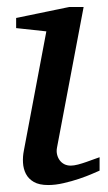

<svg xmlns="http://www.w3.org/2000/svg" viewBox="-20 -514 306 546"><path d="M263.2 -28.8Q257.3 -26.4 241.7 -19.5Q226.1 -12.7 205.1 -5.6Q184.1 1.5 160.9 6.8Q137.7 12.2 117.2 12.2Q91.3 12.2 76.2 3.4Q61 -5.4 53.7 -19.5Q46.4 -33.7 45.4 -51.3Q44.4 -68.8 47.9 -85.9L111.8 -424.8L25.9 -434.1V-462.9L176.8 -494.1H217.8L142.1 -94.2Q140.1 -84 142.3 -74.7Q144.5 -65.4 149.7 -58.3Q154.8 -51.3 162.8 -47.1Q170.9 -43 181.2 -43Q189.9 -43 201.9 -46.1Q213.9 -49.3 225.8 -53.5Q237.8 -57.6 248 -61.5Q258.3 -65.4 263.2 -66.9Z"/></svg>

Font: Charis SIL Viet
Style: Italic
Weight: 400
Italic angle: -11°
Foundry: SIL International
Version: Version 5.000